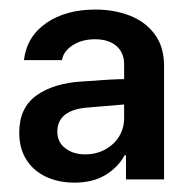

<svg xmlns="http://www.w3.org/2000/svg" viewBox="-20 -731 400 404"><path d="M153.3 -559.6Q218.3 -564.5 241.2 -564.5V-595.7Q241.2 -620.1 224.9 -634.3Q208.5 -648.4 179.7 -648.4Q152.3 -648.4 132.8 -635.7Q113.3 -623 110.4 -604.5H30.3Q36.6 -654.8 77.9 -682.9Q119.1 -710.9 180.7 -710.9Q219.2 -710.9 252.2 -698.5Q285.2 -686 305.2 -659.4Q325.2 -632.8 325.2 -592.8V-353.5H245.1V-404.3H242.2Q228.5 -378.9 201.9 -362.8Q175.3 -346.7 136.7 -346.7Q103.5 -346.7 77.1 -358.9Q50.8 -371.1 35.6 -394.8Q20.5 -418.5 20.5 -452.1Q20.5 -504.4 56.9 -530.3Q93.3 -556.2 153.3 -559.6ZM159.2 -406.2Q182.6 -406.2 201.4 -416.5Q220.2 -426.8 230.7 -444.1Q241.2 -461.4 241.2 -482.4V-511.2L167 -504.9Q134.3 -502.9 117.4 -490Q100.6 -477.1 100.6 -454.1Q100.6 -432.1 117.2 -419.2Q133.8 -406.2 159.2 -406.2Z"/></svg>

Font: Pretendard JP Medium
Style: Regular
Weight: 500
Designer: Base glyphs from Inter by Rasmus Andersson; Hangeul glyphs from Noto Sans CJK(Source Han Sans) by Jang Soo-young and Kan
Foundry: Kil Hyung-jin
Version: Version 1.309